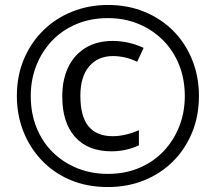

<svg xmlns="http://www.w3.org/2000/svg" viewBox="-20 -744 870 774"><path d="M429 -134Q335 -134 283 -191.5Q231 -249 231 -355Q231 -424 255.5 -474Q280 -524 325.5 -551.5Q371 -579 434 -579Q466 -579 497.5 -572Q529 -565 559 -551L533 -495Q508 -507 483.5 -512.5Q459 -518 436 -518Q375 -518 339.5 -476.5Q304 -435 304 -358Q304 -274 337 -234.5Q370 -195 434 -195Q459 -195 485.5 -201Q512 -207 540 -219V-158Q514 -146 486 -140Q458 -134 429 -134ZM415 10Q330 10 262.5 -19Q195 -48 147 -99Q99 -150 73.5 -216Q48 -282 48 -357Q48 -439 76.5 -506Q105 -573 155 -622Q205 -671 272 -697.5Q339 -724 415 -724Q496 -724 563.5 -696Q631 -668 680 -618Q729 -568 755.5 -501Q782 -434 782 -357Q782 -277 754.5 -210Q727 -143 677.5 -93.5Q628 -44 561 -17Q494 10 415 10ZM415 -43Q484 -43 541 -67Q598 -91 639 -134Q680 -177 702.5 -234Q725 -291 725 -357Q725 -425 702 -482.5Q679 -540 637 -582Q595 -624 538.5 -647.5Q482 -671 415 -671Q346 -671 288.5 -647Q231 -623 190 -580Q149 -537 126.5 -480Q104 -423 104 -357Q104 -287 127.5 -229Q151 -171 193.5 -129.5Q236 -88 292.5 -65.5Q349 -43 415 -43Z"/></svg>

Font: Noto Sans Devanagari ExtraCondensed
Style: Regular
Weight: 400
Width: 2
Designer: Jelle Bosma - Monotype Design Team
Foundry: Monotype Imaging Inc.
Version: Version 2.006